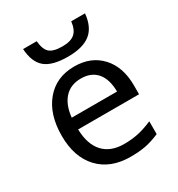

<svg xmlns="http://www.w3.org/2000/svg" viewBox="-182 -875 927 1002"><g transform="rotate(-30 282.0 -374.0)"><path d="M313 9.8Q192.4 9.8 123.8 -63.2Q55.2 -136.2 55.2 -264.2Q55.2 -393.1 119.1 -469.5Q183.1 -545.9 292 -545.9Q393.1 -545.9 453.1 -480.7Q513.2 -415.5 513.2 -304.2V-251H146Q148.4 -159.7 192.4 -112.3Q236.3 -64.9 316.9 -64.9Q359.9 -64.9 398.4 -72.5Q437 -80.1 488.8 -102.1V-24.9Q444.3 -5.9 405.3 2Q366.2 9.8 313 9.8ZM291 -474.1Q228 -474.1 191.4 -433.6Q154.8 -393.1 147.9 -320.8H420.9Q419.9 -396 386.2 -435.1Q352.5 -474.1 291 -474.1ZM291 -606Q197.3 -606 154.5 -641.6Q111.8 -677.2 106.9 -757.8H189Q193.4 -707 215.6 -687Q237.8 -667 293 -667Q343.3 -667 367.4 -688.5Q391.6 -710 397 -757.8H480Q472.7 -678.7 426.8 -642.3Q380.9 -606 291 -606Z"/></g></svg>

Font: NotoPenekeko
Style: Regular
Weight: 400
Designer: Monotype Design team
Foundry: Monotype Imaging Inc.
Version: Version 1.04